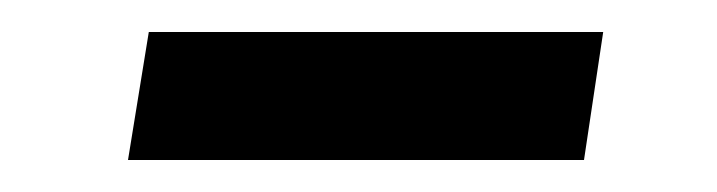

<svg xmlns="http://www.w3.org/2000/svg" viewBox="-20 -353 448 120"><path d="M73 -333H357L345 -253H60Z"/></svg>

Font: Bitter Pro Medium
Style: Italic
Weight: 500
Italic angle: -9°
Designer: Sol Matas, and Bitter project Authors
Foundry: Sol Matas
Version: Version 1.010